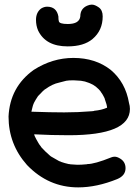

<svg xmlns="http://www.w3.org/2000/svg" viewBox="-20 -794 602 832"><path d="M319 18Q190 18 97 -79Q17 -169 17 -289Q23 -417 126 -491Q207 -543 298 -543Q394 -543 460 -491Q524 -437 539 -348Q543 -335 543 -322Q543 -208 278 -208Q202 -208 128 -212L130 -205L137 -191L149 -170L158 -158V-157Q175 -138 196 -120L201 -116L236 -96Q237 -96 239 -95Q241 -94 243 -93.5Q245 -93 246 -92Q260 -87 278 -83Q283 -83 285 -82L315 -80Q334 -80 353 -82Q358 -82 358 -83Q390 -83 462 -112Q469 -115 477 -115Q488 -115 502 -106Q524 -92 524 -65Q524 -33 488 -18Q399 18 319 18ZM258 -307Q318 -307 378 -312Q382 -313 387 -313Q387 -314 389 -314Q420 -317 443 -327H444Q444 -338 434 -365Q434 -368 432 -370V-371Q423 -389 416 -397V-398Q408 -408 398 -416L396 -418Q383 -428 370 -433L365 -435Q348 -442 331 -444L299 -446Q277 -446 267 -444L236 -436Q207 -430 177 -408Q174 -408 171 -403H170Q163 -397 157 -390L145 -378Q133 -360 127 -348V-347Q127 -346 126 -346Q122 -336 120 -326.5Q118 -317 116 -310Q199 -307 258 -307ZM273 -593Q178 -593 145 -662Q136 -683 136 -708Q136 -740 158 -757Q171 -765 184 -765Q225 -765 233 -723Q233 -708 235 -702Q237 -690 274 -690Q324 -690 328 -723Q328 -756 357 -769Q368 -774 378 -774Q391 -774 408 -762Q425 -750 425 -723Q425 -662 381 -625Q343 -593 273 -593Z"/></svg>

Font: Bad Comic
Style: Regular
Weight: 400
Designer: GGBotNet
Foundry: f0n7
Version: 0.9